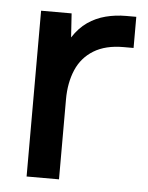

<svg xmlns="http://www.w3.org/2000/svg" viewBox="-44 -571 468 608"><g transform="rotate(5 190.0 -267.0)"><path d="M63 0V-527H160L165 -451Q185 -482 211 -500Q237 -518 268 -526Q299 -534 333 -534Q342 -534 350 -534Q358 -534 365 -534V-435H333Q276 -435 238.5 -412Q201 -389 183.5 -348Q166 -307 166 -254V0Z"/></g></svg>

Font: Onest Medium
Style: Regular
Weight: 500
Designer: Dmitri Voloshin, Andrey Kudryavtsev
Foundry: Dmitri Voloshin, Andrey Kudryavtsev
Version: Version 1.000;gftools[0.9.33]